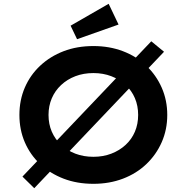

<svg xmlns="http://www.w3.org/2000/svg" viewBox="-20 -956 979 1009"><path d="M160 33 98 -28 775 -739 842 -684ZM471 10Q385 10 314.5 -17Q244 -44 191.5 -93Q139 -142 110.5 -208Q82 -274 82 -352Q82 -430 110.5 -496Q139 -562 191.5 -611Q244 -660 314.5 -687Q385 -714 471 -714Q555 -714 626 -687Q697 -660 749 -610.5Q801 -561 830 -495Q859 -429 859 -352Q859 -275 830 -209Q801 -143 749 -93.5Q697 -44 626 -17Q555 10 471 10ZM471 -132Q522 -132 565 -148.5Q608 -165 640 -194.5Q672 -224 689 -264Q706 -304 706 -352Q706 -400 689 -440Q672 -480 640 -509.5Q608 -539 565 -555.5Q522 -572 471 -572Q419 -572 376 -555.5Q333 -539 301 -509Q269 -479 252 -439Q235 -399 235 -352Q235 -304 252 -264.5Q269 -225 301 -195Q333 -165 376 -148.5Q419 -132 471 -132ZM385 -750 351 -821 551 -936 603 -827Z"/></svg>

Font: Lexend Exa SemiBold
Style: Regular
Weight: 600
Designer: Bonnie Shaver-Troup, Thomas Jockin
Foundry: Lexend
Version: Version 1.007